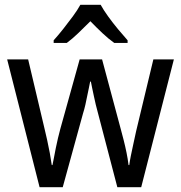

<svg xmlns="http://www.w3.org/2000/svg" viewBox="-20 -786 760 805"><path d="M391 -311Q386 -329 381.5 -347.5Q377 -366 373.5 -383.5Q370 -401 366.5 -416.5Q363 -432 361 -444H358Q356 -432 352.5 -416.5Q349 -401 345.5 -383Q342 -365 338 -347Q334 -329 328 -310L243 -1H146L10 -537H98L164 -258Q171 -229 177.5 -200Q184 -171 189 -143.5Q194 -116 197 -94H200Q203 -108 206.5 -126.5Q210 -145 214 -165.5Q218 -186 223 -206.5Q228 -227 233 -246L314 -537H408L486 -246Q492 -224 498.5 -198.5Q505 -173 510.5 -146Q516 -119 519 -94H522Q524 -110 528.5 -132.5Q533 -155 539 -182Q545 -209 551 -237L623 -537H709L572 -1H472ZM402 -766Q414 -744 433.5 -717Q453 -690 475 -663.5Q497 -637 515 -617V-606H459Q435 -623 409.5 -647Q384 -671 359 -697Q333 -671 308 -647Q283 -623 260 -606H205V-617Q224 -638 245 -664.5Q266 -691 285.5 -717.5Q305 -744 317 -766Z"/></svg>

Font: Noto Sans Arabic SemiCondensed
Style: Regular
Weight: 400
Width: 4
Designer: Monotype Design Team, Nadine Chahine, Nizar Qandah and Khaled Hosny
Foundry: Monotype Imaging Inc.
Version: Version 2.012